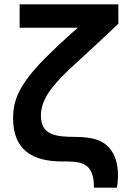

<svg xmlns="http://www.w3.org/2000/svg" viewBox="-20 -740 566 880"><path d="M516 120C535 2 496.5 -74 426 -99C397.5 -109 359 -112.5 328 -112.5C235 -112.5 167.5 -121 167.5 -209.5C167.5 -271.5 201 -331 297 -421.5C471 -581 475 -586.5 522.5 -631.5V-720H70V-613H336.5C279.5 -562.5 235 -521.5 183 -469.5C70.5 -354.5 40 -284 40 -198C40 -53.5 127.5 0 264.5 0C344 0 412 -1 410.5 120Z"/></svg>

Font: Hauora
Style: Bold
Weight: 700
Designer: Wayne Shih
Foundry: WCYS
Version: Version 1.001;hotconv 1.0.109;makeotfexe 2.5.65596